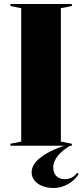

<svg xmlns="http://www.w3.org/2000/svg" viewBox="-20 -728 413 959"><path d="M339 -708V-698L284 -687V-21L339 -10V0H32V-10L86 -21V-687L32 -698V-708ZM338 -4Q295 19 270.5 48.5Q246 78 246 108Q246 136 261.5 151.5Q277 167 305 167Q323 167 339 158.5Q355 150 365 135L373 142Q353 173 319 192Q285 211 248 211Q217 211 191.5 201Q166 191 152 173Q138 155 138 133Q138 91 188 54.5Q238 18 331 -10Z"/></svg>

Font: Kalnia SemiBold
Style: Regular
Weight: 600
Designer: Frida Medrano
Foundry: Frida Medrano
Version: Version 1.105